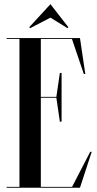

<svg xmlns="http://www.w3.org/2000/svg" viewBox="-20 -878 455 898"><path d="M296 -746 299.5 -751 216 -858.5 117 -751 120.5 -746 216 -795.5ZM317.1 -4H171V-421H243.6L260 -309H268V-537H260L243.6 -425H171V-696H316.4L372 -532H379L354 -700H11V-696H71V-4H11V0H354L409 -168H402Z"/></svg>

Font: Picaflor 96 pt
Style: Regular
Weight: 400
Designer: Ariel Martín Pérez
Foundry: Tunera Type Foundry
Version: Version 1.000;hotconv 1.0.109;makeotfexe 2.5.65596